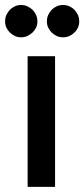

<svg xmlns="http://www.w3.org/2000/svg" viewBox="-38 -729 329 749"><path d="M69.8 -509.8H176.8V0H69.8ZM88.9 -602.1Q79.6 -593.8 68.4 -588.4Q58.1 -583.5 43.9 -583.5Q30.8 -583.5 20.5 -588.4Q8.8 -593.8 0.5 -602.1Q-7.8 -610.4 -13.2 -621.6Q-18.1 -631.8 -18.1 -645.5Q-18.1 -659.2 -13.2 -670.4Q-7.8 -681.6 0.5 -690.9Q8.8 -699.2 20.5 -704.6Q30.8 -709.5 43.9 -709.5Q58.1 -709.5 68.4 -704.6Q79.6 -699.2 88.9 -690.9Q98.1 -680.7 103 -670.4Q107.9 -659.2 107.9 -645.5Q107.9 -631.8 103 -621.6Q98.1 -611.3 88.9 -602.1ZM266.1 -621.6Q261.2 -610.4 252.4 -602.1Q244.1 -593.8 232.4 -588.4Q222.2 -583.5 208 -583.5Q193.8 -583.5 183.6 -588.4Q171.9 -593.8 163.6 -602.1Q155.3 -610.4 149.9 -621.6Q145 -631.8 145 -645.5Q145 -659.2 149.9 -670.4Q155.3 -681.6 163.6 -690.9Q171.9 -699.2 183.6 -704.6Q193.8 -709.5 208 -709.5Q222.2 -709.5 232.4 -704.6Q244.1 -699.2 252.4 -690.9Q260.7 -681.6 266.1 -670.4Q271 -659.2 271 -645.5Q271 -631.8 266.1 -621.6Z"/></svg>

Font: Lato-SemiBold
Style: Regular
Weight: 500
Designer: Lukasz Dziedzic with Adam Twardoch and Botio Nikoltchev
Foundry: tyPoland Lukasz Dziedzic
Version: ""